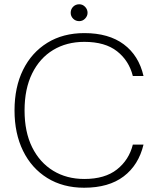

<svg xmlns="http://www.w3.org/2000/svg" viewBox="-20 -867 740 899"><path d="M374 12Q275 12 201.5 -33.5Q128 -79 88 -160.5Q48 -242 48 -350Q48 -459 88 -540Q128 -621 201.5 -666.5Q275 -712 375 -712Q489 -712 559.5 -659.5Q630 -607 652 -511H602Q584 -583 528 -627Q472 -671 375 -671Q292 -671 229 -633Q166 -595 130.5 -523Q95 -451 95 -350Q95 -249 130.5 -177.5Q166 -106 229 -67.5Q292 -29 375 -29Q471 -29 527.5 -73.5Q584 -118 602 -190H652Q629 -94 559 -41Q489 12 374 12ZM351 -768Q334 -768 322.5 -779.5Q311 -791 311 -807Q311 -824 322.5 -835.5Q334 -847 351 -847Q367 -847 378.5 -835Q390 -823 390 -807Q390 -792 378.5 -780Q367 -768 351 -768Z"/></svg>

Font: DM Sans 16pt ExtraLight
Style: Regular
Weight: 250
Version: Version 4.004;gftools[0.9.30]